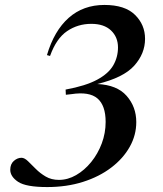

<svg xmlns="http://www.w3.org/2000/svg" viewBox="-20 -746 660 777"><path d="M218.5 -18Q254.5 -18 288.2 -37.5Q322 -57 349 -90.2Q376 -123.5 391.8 -165.5Q407.5 -207.5 407.5 -252.5Q407.5 -319.5 374.2 -347.8Q341 -376 269 -365L246.5 -362.5L245.5 -383.5Q327 -398.5 373.2 -423.5Q419.5 -448.5 438.5 -481.8Q457.5 -515 457.5 -554Q457.5 -596 429.2 -622.8Q401 -649.5 349.5 -649.5Q295 -649.5 251.5 -620Q208 -590.5 182.5 -519.5L170 -523Q199 -621.5 258 -673.8Q317 -726 402.5 -726Q485.5 -726 526.2 -686Q567 -646 567 -589Q567 -529 523.2 -480.2Q479.5 -431.5 373.5 -406Q453.5 -402.5 492.5 -358Q531.5 -313.5 531.5 -252Q531.5 -199 505 -151.8Q478.5 -104.5 430.2 -67.8Q382 -31 316 -10Q250 11 171 11Q85 11 53.2 -10.2Q21.5 -31.5 21.5 -59Q21.5 -82 36 -94.8Q50.5 -107.5 67 -107.5Q79 -107.5 93 -94Q107 -80.5 124.5 -62.8Q142 -45 165 -31.5Q188 -18 218.5 -18Z"/></svg>

Font: Newsreader Display Medium
Style: Italic
Weight: 500
Italic angle: -17°
Designer: Hugues Gentile
Foundry: Production Type
Version: Version 1.001